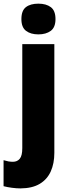

<svg xmlns="http://www.w3.org/2000/svg" viewBox="-64 -796 379 1056"><path d="M48.8 240.2Q27.3 240.2 1.5 236.8Q-24.4 233.4 -44.4 228V85Q-30.3 89.4 -18.1 91.6Q-5.9 93.8 7.3 93.8Q30.8 93.8 44.7 77.1Q58.6 60.5 58.6 18.6V-553.2H234.9V44.9Q234.9 103 215.1 147Q195.3 190.9 154.3 215.3Q113.3 239.7 48.8 240.2ZM53.7 -690.9Q53.7 -737.8 78.6 -756.8Q103.5 -775.9 147 -775.9Q189.9 -775.9 215.6 -756.6Q241.2 -737.3 241.2 -690.9Q241.2 -645.5 215.1 -626.2Q189 -606.9 147 -606.9Q105 -606.9 79.3 -626.2Q53.7 -645.5 53.7 -690.9Z"/></svg>

Font: Open Sans SemiCondensed ExtraBold
Style: Regular
Weight: 800
Width: 4
Designer: Monotype Design Team
Foundry: Monotype Imaging Inc.
Version: Version 3.000